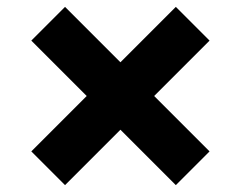

<svg xmlns="http://www.w3.org/2000/svg" viewBox="-20 -632 700 558"><path d="M589 -514 428 -353 589 -192 491 -94 330 -255 169 -94 71 -192 232 -353 71 -514 169 -612 330 -451 491 -612Z"/></svg>

Font: Application
Style: Bold
Weight: 700
Designer: Wei Huang
Foundry: Wei Huang
Version: Version 0.012